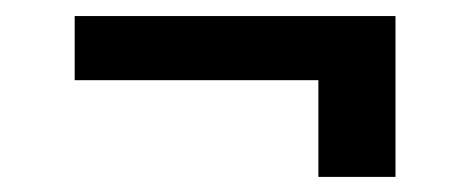

<svg xmlns="http://www.w3.org/2000/svg" viewBox="-20 -403 595 244"><path d="M482.6 -301.1H74.9V-382.6H482.6ZM482.6 -178.2H384.6V-345.3H482.6Z"/></svg>

Font: Pretendard Variable
Style: Regular
Weight: 400
Designer: Base glyphs from Inter by Rasmus Andersson; Hangul glyphs from Noto Sans CJK(Source Han Sans) by Jang Soo-young and Kang
Foundry: Kil Hyung-jin
Version: Version 1.100;FEAKit 1.0